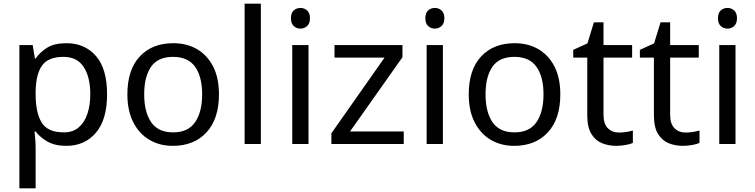

<svg xmlns="http://www.w3.org/2000/svg" viewBox="-20 -780 4089 1040"><path d="M340 -546Q439 -546 499.5 -477Q560 -408 560 -269Q560 -132 499.5 -61Q439 10 339 10Q277 10 236.5 -13.5Q196 -37 173 -68H167Q169 -51 171 -25Q173 1 173 20V240H85V-536H157L169 -463H173Q197 -498 236 -522Q275 -546 340 -546ZM324 -472Q242 -472 208.5 -426Q175 -380 173 -286V-269Q173 -170 205.5 -116.5Q238 -63 326 -63Q375 -63 406.5 -90Q438 -117 453.5 -163.5Q469 -210 469 -270Q469 -362 433.5 -417Q398 -472 324 -472Z M1166 -269Q1166 -136 1098.5 -63Q1031 10 916 10Q845 10 789.5 -22.5Q734 -55 702 -117.5Q670 -180 670 -269Q670 -402 737 -474Q804 -546 919 -546Q992 -546 1047.5 -513.5Q1103 -481 1134.5 -419.5Q1166 -358 1166 -269ZM761 -269Q761 -174 798.5 -118.5Q836 -63 918 -63Q999 -63 1037 -118.5Q1075 -174 1075 -269Q1075 -364 1037 -418Q999 -472 917 -472Q835 -472 798 -418Q761 -364 761 -269Z M1393 0H1305V-760H1393Z M1608 -737Q1628 -737 1643.5 -723.5Q1659 -710 1659 -681Q1659 -653 1643.5 -639Q1628 -625 1608 -625Q1586 -625 1571 -639Q1556 -653 1556 -681Q1556 -710 1571 -723.5Q1586 -737 1608 -737ZM1651 -536V0H1563V-536Z M2167 0H1775V-58L2063 -468H1792V-536H2160V-470L1876 -68H2167Z M2336 -737Q2356 -737 2371.5 -723.5Q2387 -710 2387 -681Q2387 -653 2371.5 -639Q2356 -625 2336 -625Q2314 -625 2299 -639Q2284 -653 2284 -681Q2284 -710 2299 -723.5Q2314 -737 2336 -737ZM2379 -536V0H2291V-536Z M3015 -269Q3015 -136 2947.5 -63Q2880 10 2765 10Q2694 10 2638.5 -22.5Q2583 -55 2551 -117.5Q2519 -180 2519 -269Q2519 -402 2586 -474Q2653 -546 2768 -546Q2841 -546 2896.5 -513.5Q2952 -481 2983.5 -419.5Q3015 -358 3015 -269ZM2610 -269Q2610 -174 2647.5 -118.5Q2685 -63 2767 -63Q2848 -63 2886 -118.5Q2924 -174 2924 -269Q2924 -364 2886 -418Q2848 -472 2766 -472Q2684 -472 2647 -418Q2610 -364 2610 -269Z M3333 -62Q3353 -62 3374 -65.5Q3395 -69 3408 -73V-6Q3394 1 3368 5.5Q3342 10 3318 10Q3276 10 3240.5 -4.5Q3205 -19 3183 -55Q3161 -91 3161 -156V-468H3085V-510L3162 -545L3197 -659H3249V-536H3404V-468H3249V-158Q3249 -109 3272.5 -85.5Q3296 -62 3333 -62Z M3694 -62Q3714 -62 3735 -65.5Q3756 -69 3769 -73V-6Q3755 1 3729 5.5Q3703 10 3679 10Q3637 10 3601.5 -4.5Q3566 -19 3544 -55Q3522 -91 3522 -156V-468H3446V-510L3523 -545L3558 -659H3610V-536H3765V-468H3610V-158Q3610 -109 3633.5 -85.5Q3657 -62 3694 -62Z M3921 -737Q3941 -737 3956.5 -723.5Q3972 -710 3972 -681Q3972 -653 3956.5 -639Q3941 -625 3921 -625Q3899 -625 3884 -639Q3869 -653 3869 -681Q3869 -710 3884 -723.5Q3899 -737 3921 -737ZM3964 -536V0H3876V-536Z"/></svg>

Font: Noto Sans Living
Style: Regular
Weight: 400
Designer: Monotype Design Team
Foundry: Monotype Imaging Inc.
Version: Version 2.013; ttfautohint (v1.8.4.7-5d5b)